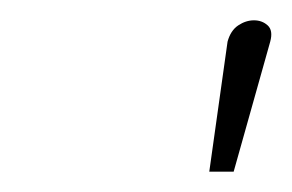

<svg xmlns="http://www.w3.org/2000/svg" viewBox="-20 -758 287 189"><path d="M204 -717 186 -589H210L246 -717Q249 -728 243.5 -733Q238 -738 230 -738Q222 -738 214.5 -733Q207 -728 204 -717Z"/></svg>

Font: Advent Pro ExtraLight
Style: Italic
Weight: 250
Italic angle: -12°
Version: Version 3.000